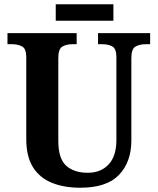

<svg xmlns="http://www.w3.org/2000/svg" viewBox="-20 -869 738 899"><path d="M356 10Q280 10 223 -13Q166 -36 134.5 -86Q103 -136 103 -218V-601Q103 -641 83.5 -651.5Q64 -662 36 -662H15V-714H339V-662H319Q291 -662 272 -651Q253 -640 253 -597V-210Q253 -126 290 -93Q327 -60 391 -60Q452 -60 488.5 -99Q525 -138 525 -213V-601Q525 -641 506 -651.5Q487 -662 459 -662H439V-714H683V-662H662Q634 -662 614.5 -651Q595 -640 595 -597V-211Q595 -111 537.5 -50.5Q480 10 356 10ZM241 -772V-849H511V-772Z"/></svg>

Font: Noto Serif Devanagari SemiCondensed
Style: Bold
Weight: 700
Width: 4
Designer: Universal Thirst, Indian Type Foundry and the Monotype Design Team
Foundry: Monotype Imaging Inc.
Version: Version 2.004; ttfautohint (v1.8.4.7-5d5b)